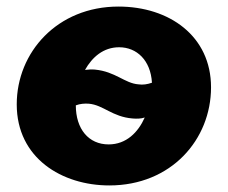

<svg xmlns="http://www.w3.org/2000/svg" viewBox="-20 -552 694 585"><path d="M384 -191C397 -190 409 -190 421 -194C401 -149 365 -112 311 -112C250 -112 211 -159 211 -231C224 -236 238 -237 251 -236C295 -232 322 -196 384 -191ZM313 13C502 13 623 -127 623 -286C623 -442 496 -532 341 -532C155 -532 31 -393 31 -234C31 -70 169 13 313 13ZM239 -339C261 -378 295 -408 343 -408C397 -408 439 -368 443 -300C429 -295 415 -293 402 -295C360 -298 332 -334 269 -340C259 -341 249 -340 239 -339Z"/></svg>

Font: Fixel Display 20240404 ExBold
Style: Italic
Weight: 800
Italic angle: -10°
Designer: AlfaBravo + MacPaw
Foundry: Kyrylo Tkachov, Marchela Mozhyna, Serhii Makarenko, Maria Weinstein, Zakhar Kryvoshyya
Version: Version 1.211;Glyphs 3.2 (3225)